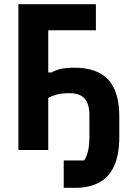

<svg xmlns="http://www.w3.org/2000/svg" viewBox="-20 -718 639 919"><path d="M285 181V50H383Q397 27 402.5 -0.5Q408 -28 408 -68V-165Q408 -221 385 -246.5Q362 -272 312 -272Q276 -272 252 -265.5Q228 -259 211 -250V0H68V-698H439V-573H211V-371H227Q245 -382 271 -388Q297 -394 336 -394Q445 -394 498 -337Q551 -280 551 -160V-63Q551 23 526 77Q501 131 454 156Q407 181 342 181Z"/></svg>

Font: IBM Plex Sans Condensed
Style: Bold
Weight: 700
Width: 3
Designer: Mike Abbink, Paul van der Laan, Pieter van Rosmalen
Foundry: Bold Monday
Version: Version 3.201